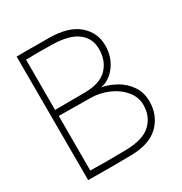

<svg xmlns="http://www.w3.org/2000/svg" viewBox="-172 -860 933 986"><g transform="rotate(-30 295.0 -366.5)"><path d="M278 -398Q368 -399 410 -442.5Q452 -486 452 -556Q452 -619 404 -656Q356 -693 257 -695Q179 -697 100 -695V-397Q213 -397 278 -398ZM314 -37Q416 -39 461 -82.5Q506 -126 506 -193Q506 -239 475.5 -276.5Q445 -314 395.5 -336Q346 -358 292 -359Q164 -361 101 -361V-37Q208 -35 314 -37ZM190 -733H252Q372 -733 430.5 -682.5Q489 -632 489 -556Q489 -489 453 -439.5Q417 -390 363 -379Q407 -371 448 -347.5Q489 -324 515.5 -285Q542 -246 542 -193Q542 -110 486.5 -55.5Q431 -1 320 0Q194 2 67 0L66 -733Q97 -734 128 -733.5Q159 -733 190 -733Z"/></g></svg>

Font: Kreadon
Style: Regular
Weight: 400
Designer: kohakuno
Foundry: StudioGnu
Version: Version 1.000;Glyphs 3.1.2 (3151)